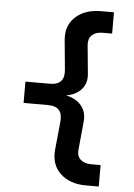

<svg xmlns="http://www.w3.org/2000/svg" viewBox="-62 -876 723 1033"><g transform="rotate(5 300.0 -359.5)"><path d="M442 111Q354 111 303 62.5Q252 14 260 -67L275 -219Q279 -260 261 -281Q243 -302 199 -302H69V-417H199Q243 -417 261 -438Q279 -459 275 -499L260 -656Q252 -735 303 -782.5Q354 -830 442 -830H511V-715H460Q423 -715 403 -696.5Q383 -678 385 -644L400 -488Q405 -437 375.5 -404Q346 -371 293 -362Q346 -352 375.5 -317Q405 -282 400 -231L385 -75Q382 -42 402.5 -23.5Q423 -5 460 -5H511V111Z"/></g></svg>

Font: Tiny
Style: Bold
Weight: 700
Monospace: yes
Designer: Philipp Nurullin, Konstantin Bulenkov
Foundry: JetBrains
Version: Version 2.251; ttfautohint (v1.8.4.7-5d5b)